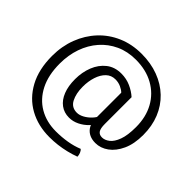

<svg xmlns="http://www.w3.org/2000/svg" viewBox="-194 -906 1319 1319"><g transform="rotate(45 466.0 -246.0)"><path d="M644 -153.5Q644 -109.5 656.5 -91.5Q669 -73.5 695 -73.5Q722.5 -73.5 749.2 -94.2Q776 -115 793.5 -162.2Q811 -209.5 811 -289.5Q811 -387 770.5 -460.5Q730 -534 656 -575.2Q582 -616.5 482.5 -616.5Q402.5 -616.5 338 -586.8Q273.5 -557 227.2 -504.2Q181 -451.5 156.2 -380.8Q131.5 -310 131.5 -227.5Q131.5 -116 171 -38.2Q210.5 39.5 280.5 80.2Q350.5 121 442 121Q499 121 551 112.2Q603 103.5 648 85Q657 92.5 663.5 108.2Q670 124 670 139Q633 152.5 594.8 161.8Q556.5 171 517.5 175.8Q478.5 180.5 438.5 180.5Q328 180.5 242 133Q156 85.5 106.5 -5.8Q57 -97 57 -227.5Q57 -322 88 -403Q119 -484 175.5 -544.8Q232 -605.5 310 -639.2Q388 -673 482.5 -673Q572 -673 646 -645.2Q720 -617.5 773.5 -566.2Q827 -515 855.8 -444Q884.5 -373 884.5 -286.5Q884.5 -199.5 856.8 -138.8Q829 -78 784.8 -46Q740.5 -14 690 -14Q652.5 -14 626 -29Q599.5 -44 585.8 -70.8Q572 -97.5 572 -133.5V-384.5Q558.5 -398.5 533.5 -410Q508.5 -421.5 479.5 -421.5Q439.5 -421.5 412 -395Q384.5 -368.5 370 -324Q355.5 -279.5 355.5 -226.5Q355.5 -160.5 378.5 -116Q401.5 -71.5 453 -71.5Q477.5 -71.5 504 -86Q530.5 -100.5 552 -123.2Q573.5 -146 583 -170.5L612.5 -129Q600.5 -99.5 574 -72Q547.5 -44.5 512.2 -27Q477 -9.5 438.5 -9.5Q391 -9.5 355.5 -35.8Q320 -62 300.8 -110.5Q281.5 -159 281.5 -226Q281.5 -293.5 304.2 -351Q327 -408.5 371.2 -443.5Q415.5 -478.5 479.5 -478.5Q529.5 -478.5 571.5 -459.5Q613.5 -440.5 644 -413Z"/></g></svg>

Font: Signika
Style: Regular
Weight: 300
Designer: Anna Giedry
Foundry: Anna Giedry
Version: Version 2.000